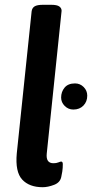

<svg xmlns="http://www.w3.org/2000/svg" viewBox="-20 -774 384 801"><path d="M158 7Q102 7 72.5 -25Q43 -57 50 -134L112 -727Q114 -741 124.5 -747.5Q135 -754 160 -754H193Q218 -754 227.5 -747Q237 -740 237 -729L175 -133Q171 -93 203 -93Q215 -93 223.5 -96.5Q232 -100 235 -100Q242 -100 242 -89Q242 -86 241.5 -73.5Q241 -61 236 -38Q232 -13 206 -3Q180 7 158 7ZM286 -317Q265 -317 250 -332Q235 -347 235 -367Q235 -391 249.5 -408.5Q264 -426 293 -426Q314 -426 329 -411Q344 -396 344 -375Q344 -350 328 -333.5Q312 -317 286 -317Z"/></svg>

Font: Asap SemiBold
Style: Italic
Weight: 600
Italic angle: -6°
Designer: Pablo Cosgaya
Foundry: Omnibus-Type
Version: Version 3.001; ttfautohint (v1.8.3)